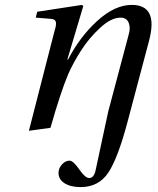

<svg xmlns="http://www.w3.org/2000/svg" viewBox="-20 -522 646 784"><path d="M98 12 203 -397Q211 -421 208 -432.5Q205 -444 188 -445L126 -450L132 -474L315 -502L320 -497L255 -279H258Q306 -372 377.5 -437Q449 -502 518 -502Q627 -502 589 -357L502 -29Q462 123 422.5 182.5Q383 242 309 242Q269 242 244 226.5Q219 211 219 184Q219 165 233 149.5Q247 134 264 134Q279 134 303.5 169.5Q328 205 344 205Q363 205 370 175L422 -67L505 -379Q514 -408 505.5 -429Q497 -450 472 -450Q434 -450 389 -408.5Q344 -367 311.5 -316.5Q279 -266 258 -218Q227 -144 186 0Z"/></svg>

Font: Lingua Franca
Style: Italic
Weight: 400
Italic angle: -13°
Version: Version 1.19